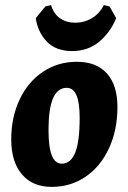

<svg xmlns="http://www.w3.org/2000/svg" viewBox="-20 -720 502 752"><path d="M24 -174Q24 -261 57 -330.5Q90 -400 148.5 -439Q207 -478 281 -478Q358 -478 399 -432Q440 -386 440 -301Q440 -211 407 -139.5Q374 -68 315.5 -28Q257 12 182 12Q108 12 66 -37Q24 -86 24 -174ZM292 -259Q292 -318 279.5 -347Q267 -376 241 -376Q170 -376 170 -211Q170 -143 183 -111Q196 -79 222 -79Q257 -79 274.5 -122Q292 -165 292 -259ZM387 -700 409 -695 435 -649Q413 -594 369 -557Q325 -520 262 -520Q199 -520 163.5 -557Q128 -594 120 -649L158 -695L180 -700Q190 -666 215 -648.5Q240 -631 275 -631Q310 -631 339.5 -648.5Q369 -666 387 -700Z"/></svg>

Font: Alegreya ExtraBold
Style: Italic
Weight: 800
Italic angle: -7°
Designer: Juan Pablo del Peral
Foundry: Huerta Tipografica
Version: Version 2.007; ttfautohint (v1.6)